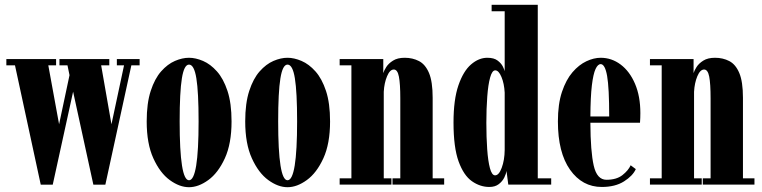

<svg xmlns="http://www.w3.org/2000/svg" viewBox="-20 -770 3178 801"><path d="M150 0.5 42.5 -497.5H6.5V-523.5H214V-497.5H181.5L226.5 -251.5L270 -456.5L261.5 -497.5H228V-523.5H436V-497.5H402L445 -251.5L497.5 -497.5H467.5V-523.5H562.5V-497.5H528L419.5 0.5H369.5L285 -387.5L200 0.5Z M768.5 11Q729 11 688.2 -18.8Q647.5 -48.5 619.8 -109.5Q592 -170.5 592 -263.5Q592 -339.5 608.8 -390.8Q625.5 -442 652.2 -472.2Q679 -502.5 709.8 -515.8Q740.5 -529 768.5 -529Q796 -529 827 -515.8Q858 -502.5 885 -472.2Q912 -442 929 -390.8Q946 -339.5 946 -263.5Q946 -170.5 918 -109.5Q890 -48.5 849 -18.8Q808 11 768.5 11ZM768.5 -18Q808.5 -18 808.5 -263.5Q808.5 -386 799.2 -443.2Q790 -500.5 768.5 -500.5Q748 -500.5 738.8 -443.2Q729.5 -386 729.5 -263.5Q729.5 -18 768.5 -18Z M1179.5 11Q1140 11 1099.2 -18.8Q1058.5 -48.5 1030.8 -109.5Q1003 -170.5 1003 -263.5Q1003 -339.5 1019.8 -390.8Q1036.5 -442 1063.2 -472.2Q1090 -502.5 1120.8 -515.8Q1151.5 -529 1179.5 -529Q1207 -529 1238 -515.8Q1269 -502.5 1296 -472.2Q1323 -442 1340 -390.8Q1357 -339.5 1357 -263.5Q1357 -170.5 1329 -109.5Q1301 -48.5 1260 -18.8Q1219 11 1179.5 11ZM1179.5 -18Q1219.5 -18 1219.5 -263.5Q1219.5 -386 1210.2 -443.2Q1201 -500.5 1179.5 -500.5Q1159 -500.5 1149.8 -443.2Q1140.5 -386 1140.5 -263.5Q1140.5 -18 1179.5 -18Z M1397 0V-26H1446V-497.5H1397V-523.5H1579V-465Q1582 -475.5 1591.5 -490.5Q1601 -505.5 1619.8 -517.2Q1638.5 -529 1668.5 -529Q1701.5 -529 1728 -515.2Q1754.5 -501.5 1769.8 -465.5Q1785 -429.5 1785 -362V-26H1833V0H1617.5V-26H1650V-359.5Q1650 -420.5 1644.2 -450.2Q1638.5 -480 1623 -480Q1606.5 -480 1594.8 -452Q1583 -424 1581 -387V-26H1613V0Z M2021.5 10Q1983 10 1948.8 -14Q1914.5 -38 1893.2 -96.5Q1872 -155 1872 -259Q1872 -354.5 1892.5 -414Q1913 -473.5 1945.2 -501.2Q1977.5 -529 2013 -529Q2041 -529 2056.2 -517.2Q2071.5 -505.5 2078 -492Q2084.5 -478.5 2085.5 -473V-723H2031V-750H2223.5V-26H2279.5V0H2100.5L2093 -57Q2091.5 -45 2083.8 -29.2Q2076 -13.5 2060.8 -1.8Q2045.5 10 2021.5 10ZM2045.5 -38.5Q2061.5 -38.5 2073.2 -70.2Q2085 -102 2085.5 -144.5V-383.5Q2083.5 -421.5 2072 -449Q2060.5 -476.5 2046 -476.5Q2033 -476.5 2024.8 -446.8Q2016.5 -417 2012.8 -367Q2009 -317 2009 -257.5Q2009 -197.5 2012.5 -147.8Q2016 -98 2024 -68.2Q2032 -38.5 2045.5 -38.5Z M2490.5 10Q2409 10 2358.2 -61.8Q2307.5 -133.5 2307.5 -263.5Q2307.5 -336 2324.5 -386.8Q2341.5 -437.5 2368.5 -468.8Q2395.5 -500 2426.5 -514.5Q2457.5 -529 2486 -529Q2531.5 -529 2569.2 -500.8Q2607 -472.5 2629.2 -420.5Q2651.5 -368.5 2651.5 -298Q2651.5 -278 2650 -258H2443Q2443.5 -137.5 2457 -78.8Q2470.5 -20 2510 -20Q2552 -20 2576.8 -39.5Q2601.5 -59 2611 -80.5L2632.5 -64.5Q2620 -36.5 2583.2 -13.2Q2546.5 10 2490.5 10ZM2486 -502.5Q2474 -502.5 2464.5 -482Q2455 -461.5 2449.2 -413.8Q2443.5 -366 2443 -284H2521.5Q2521.5 -404 2512.8 -453.2Q2504 -502.5 2486 -502.5Z M2691.5 0V-26H2740.5V-497.5H2691.5V-523.5H2873.5V-465Q2876.5 -475.5 2886 -490.5Q2895.5 -505.5 2914.2 -517.2Q2933 -529 2963 -529Q2996 -529 3022.5 -515.2Q3049 -501.5 3064.2 -465.5Q3079.5 -429.5 3079.5 -362V-26H3127.5V0H2912V-26H2944.5V-359.5Q2944.5 -420.5 2938.8 -450.2Q2933 -480 2917.5 -480Q2901 -480 2889.2 -452Q2877.5 -424 2875.5 -387V-26H2907.5V0Z"/></svg>

Font: Imbue 50pt ExtraBold
Style: Regular
Weight: 800
Designer: Tyler Finck
Foundry: Etcetera Type Company
Version: Version 1.102; ttfautohint (v1.8.3)